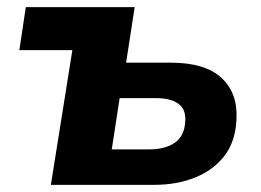

<svg xmlns="http://www.w3.org/2000/svg" viewBox="-20 -516 728 536"><path d="M122 0 182 -376H34L52 -496H356L332 -341H458Q553 -341 599 -298Q645 -255 640 -180Q637 -121 607 -81.5Q577 -42 526 -21Q475 0 411 0ZM292 -99H397Q442 -99 468.5 -118Q495 -137 497 -176Q500 -210 478.5 -226Q457 -242 416 -242H314Z"/></svg>

Font: Nunito Sans 10pt ExtraBold
Style: Italic
Weight: 800
Italic angle: -9°
Designer: Vernon Adams
Foundry: Vernon Adams
Version: Version 3.101;gftools[0.9.27]